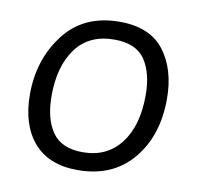

<svg xmlns="http://www.w3.org/2000/svg" viewBox="-66 -598 698 676"><g transform="rotate(10 283.0 -260.0)"><path d="M42 -224Q42 -348 111.5 -439Q181 -530 310 -530Q418 -530 469 -463.5Q520 -397 520 -291Q520 -159 449 -74.5Q378 10 253 10Q150 10 96 -52.5Q42 -115 42 -224ZM118 -232Q118 -150 151 -102.5Q184 -55 260 -55Q346 -55 395 -118Q444 -181 444 -291Q444 -370 412 -417.5Q380 -465 302 -465Q212 -465 165 -401.5Q118 -338 118 -232Z"/></g></svg>

Font: Zilla Slab
Style: Italic
Weight: 400
Italic angle: -6°
Designer: Typotheque.com
Foundry: Typotheque type foundry
Version: Version 1.1; 2017; ttfautohint (v1.6)